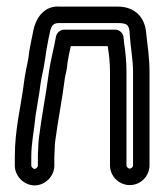

<svg xmlns="http://www.w3.org/2000/svg" viewBox="-20 -510 498 583"><path d="M95 -7C95 -3 89 3 85 3C81 3 75 -3 75 -7V-34C75 -76 84 -116 88 -159C93 -193 99 -221 103 -255C106 -277 113 -302 116 -325C119 -347 123 -372 128 -396C129 -400 130 -403 131 -410C136 -436 144 -440 161 -440H337C367 -440 373 -434 374 -405C376 -369 384 -329 384 -292V-8C384 -3 379 2 374 2C369 2 364 -3 364 -8V-292C364 -323 361 -353 357 -378L355 -397C354 -410 342 -420 330 -420H175C163 -420 152 -410 150 -399C144 -364 132 -322 127 -280C119 -219 106 -155 98 -90C97 -81 96 -69 96 -59C95 -47 95 -39 95 -34ZM146 -58C146 -67 147 -75 148 -84C156 -145 169 -209 177 -273C179 -286 184 -299 185 -320C187 -334 191 -352 195 -370H307C311 -346 314 -320 314 -292V-8C314 25 341 52 374 52C407 52 434 25 434 -8V-292C434 -333 428 -373 424 -408C421 -456 391 -490 337 -490H162C111 -494 87 -450 81 -416C76 -389 69 -363 66 -332C63 -315 56 -287 53 -261C44 -188 25 -119 25 -34V-7C25 25 53 53 85 53C117 53 145 25 145 -7V-34C145 -39 146 -48 146 -58Z"/></svg>

Font: Electronic
Style: Outline
Weight: 700
Version: Version 1.011